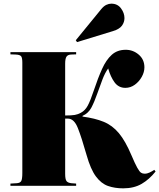

<svg xmlns="http://www.w3.org/2000/svg" viewBox="-20 -1015 870 1049"><path d="M653 14Q607 14 570 1Q533 -12 504 -51Q475 -90 453 -168Q426 -263 405.5 -315Q385 -367 351 -367H336V-66Q336 -35 343.5 -25.5Q351 -16 370 -14L396 -12V0H37V-12L71 -14Q90 -15 96 -26Q102 -37 102 -70V-673Q102 -699 95.5 -707.5Q89 -716 66 -717L37 -718V-730H396V-718L368 -717Q350 -716 343 -705Q336 -694 336 -667V-384Q371 -384 388.5 -387Q406 -390 422 -399Q445 -411 459.5 -438Q474 -465 493 -522Q515 -588 537.5 -638Q560 -688 590.5 -715.5Q621 -743 667 -743Q707 -743 738 -716.5Q769 -690 769 -647Q769 -621 754.5 -595Q740 -569 716.5 -552Q693 -535 665 -535Q628 -535 606 -565Q584 -595 571 -641Q554 -618 540 -581.5Q526 -545 512 -505Q496 -459 479.5 -427.5Q463 -396 431 -382V-378Q499 -369 546.5 -349.5Q594 -330 629.5 -287.5Q665 -245 698 -167Q718 -120 730 -98.5Q742 -77 750.5 -71.5Q759 -66 770 -66Q784 -66 797.5 -72.5Q811 -79 823 -87L830 -78Q796 -35 754 -10.5Q712 14 653 14ZM401 -785 394 -795 533 -965Q547 -982 561 -988.5Q575 -995 588 -995Q622 -995 641 -969.5Q660 -944 660 -916Q660 -894 646.5 -875Q633 -856 597 -845Z"/></svg>

Font: Literata 72pt Black
Style: Regular
Weight: 900
Designer: Latin by Veronika Burian and Jose Scaglione. Greek by Irene Vlachou. Cyrillic by Vera Evstafieva.
Foundry: TypeTogether
Version: Version 3.002